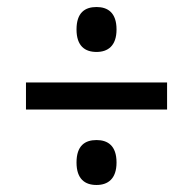

<svg xmlns="http://www.w3.org/2000/svg" viewBox="-20 -631 550 547"><path d="M255 -483C287 -483 312 -500 312 -547C312 -595 287 -611 255 -611C222 -611 198 -595 198 -547C198 -500 222 -483 255 -483ZM54 -319H456V-396H54ZM255 -104C287 -104 312 -121 312 -168C312 -216 287 -232 255 -232C222 -232 198 -216 198 -168C198 -121 222 -104 255 -104Z"/></svg>

Font: Noto Serif Tamil SemiCondensed Black
Style: Regular
Weight: 900
Width: 4
Designer: Indian Type Foundry, Tom Grace, and the Monotype Design Team
Foundry: Monotype Imaging Inc.
Version: Version 2.004